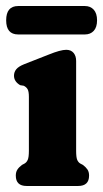

<svg xmlns="http://www.w3.org/2000/svg" viewBox="-32 -618 342 638"><path d="M221 -415.5V-117Q221 -95.5 224.5 -87Q228 -78.5 235 -74.5L243.5 -70Q253.5 -62.5 258.8 -54.5Q264 -46.5 264 -34.5Q264 0 227.5 0H56.5Q20.5 0 20.5 -34.5Q20.5 -46.5 25.8 -54.5Q31 -62.5 41 -70L49.5 -74.5Q56.5 -78.5 60.2 -87Q64 -95.5 64 -117V-296Q64 -313.5 60 -321Q56 -328.5 47 -333L35 -335Q14.5 -347 14.5 -366.5Q14.5 -378.5 22 -387.8Q29.5 -397 48 -404.5L129.5 -436.5Q169 -452.5 188 -452.5Q204 -452.5 212.5 -442.2Q221 -432 221 -415.5ZM-11.5 -550.5Q-11.5 -598 28.5 -598H250Q268.5 -598 279.5 -585.8Q290.5 -573.5 290.5 -550.5Q290.5 -527.5 279.5 -515.5Q268.5 -503.5 250 -503.5H28.5Q-11.5 -503.5 -11.5 -550.5Z"/></svg>

Font: Fraunces 144pt S100
Style: Bold
Weight: 700
Version: Version 1.000; ttfautohint (v1.8.3)